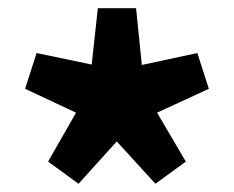

<svg xmlns="http://www.w3.org/2000/svg" viewBox="-20 -835 569 467"><path d="M171 -388 264 -491 358 -388 432 -442 362 -561 488 -619 460 -706 325 -677 311 -815H218L203 -678L69 -706L41 -619L165 -561L97 -442Z"/></svg>

Font: Source Han Sans HK Heavy
Style: Regular
Weight: 900
Designer: Ryoko NISHIZUKA 西塚涼子 (kana, bopomofo & ideographs); Paul D. Hunt (Latin, Greek & Cyrillic); Sandoll Communications 산돌커뮤니
Foundry: Adobe
Version: Version 2.000;hotconv 1.0.107;makeotfexe 2.5.65593